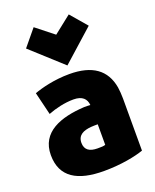

<svg xmlns="http://www.w3.org/2000/svg" viewBox="-162 -964 870 1079"><g transform="rotate(-20 273.0 -424.5)"><path d="M509 -12C461 5 374 23 270 23C114 23 19 -30 19 -163C19 -301 145 -345 287 -353C300 -353 314 -353 324 -352C321 -389 298 -414 245 -414C192 -414 135 -400 92 -383L59 -519C102 -535 182 -556 272 -556C409 -556 485 -501 504 -392C507 -373 509 -345 509 -323ZM326 -113V-236C314 -236 300 -236 286 -235C240 -231 204 -216 204 -169C204 -126 233 -109 279 -109C304 -109 313 -109 326 -113ZM174 -872 279 -789 384 -872 468 -774 279 -605 93 -774Z"/></g></svg>

Font: Repo Black
Style: Regular
Weight: 900
Designer: Stefan Peev
Foundry: Context Ltd
Version: Version 1.502